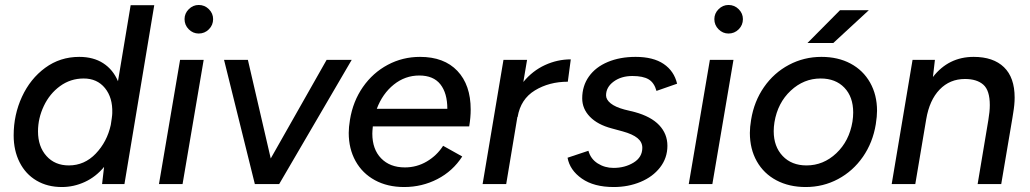

<svg xmlns="http://www.w3.org/2000/svg" viewBox="-20 -741 4147 773"><path d="M399 -69Q366 -29 321.5 -8.5Q277 12 229 12Q171 12 127 -14Q83 -40 59 -87.5Q35 -135 35 -196Q35 -279 68.5 -351.5Q102 -424 162 -468Q222 -512 299 -512Q356 -512 395.5 -486.5Q435 -461 455 -414L506 -720H601L481 0H391ZM257 -75Q320 -75 365.5 -122.5Q411 -170 426 -238L430 -265Q432 -279 432 -286Q434 -348 402.5 -386.5Q371 -425 317 -425Q264 -425 222 -394.5Q180 -364 156.5 -314.5Q133 -265 133 -212Q133 -151 167 -113Q201 -75 257 -75Z M705 -500H800L715 0H620ZM723 -664Q723 -687 740 -704Q757 -721 780 -721Q804 -721 821 -704Q838 -687 838 -664Q838 -640 821 -623Q804 -606 780 -606Q757 -606 740 -623Q723 -640 723 -664Z M882 -500H978L1070 -103L1295 -500H1396L1104 0H1006Z M1384 -206Q1384 -229 1389 -259Q1401 -333 1441 -390.5Q1481 -448 1541 -480Q1601 -512 1671 -512Q1768 -512 1821.5 -455.5Q1875 -399 1875 -300Q1875 -268 1869 -232H1481Q1479 -212 1479 -203Q1479 -140 1514.5 -103.5Q1550 -67 1610 -67Q1658 -67 1698.5 -91Q1739 -115 1764 -154L1841 -111Q1803 -52 1741 -20Q1679 12 1607 12Q1540 12 1489.5 -15.5Q1439 -43 1411.5 -92.5Q1384 -142 1384 -206ZM1781 -303Q1781 -366 1753 -401.5Q1725 -437 1668 -437Q1611 -437 1565.5 -400.5Q1520 -364 1497 -303Z M2007 -500H2102L2087 -411Q2124 -456 2174 -479Q2224 -502 2278 -502L2266 -412Q2191 -412 2133.5 -377Q2076 -342 2064 -270H2063L2018 0H1923Z M2265 -106 2349 -134Q2358 -101 2386.5 -83Q2415 -65 2450 -65Q2496 -65 2531 -86.5Q2566 -108 2566 -146Q2566 -169 2546.5 -185Q2527 -201 2487 -212L2443 -224Q2386 -239 2355 -271Q2324 -303 2324 -345Q2324 -395 2351 -433Q2378 -471 2427 -491.5Q2476 -512 2539 -512Q2610 -512 2652 -483.5Q2694 -455 2706 -404L2623 -375Q2614 -408 2591.5 -421.5Q2569 -435 2526 -435Q2481 -435 2450.5 -412.5Q2420 -390 2420 -357Q2420 -340 2438.5 -325Q2457 -310 2494 -300L2535 -290Q2601 -272 2634 -237Q2667 -202 2667 -154Q2667 -105 2637.5 -67Q2608 -29 2558.5 -8.5Q2509 12 2451 12Q2371 12 2322.5 -22Q2274 -56 2265 -106Z M2838 -500H2933L2848 0H2753ZM2856 -664Q2856 -687 2873 -704Q2890 -721 2913 -721Q2937 -721 2954 -704Q2971 -687 2971 -664Q2971 -640 2954 -623Q2937 -606 2913 -606Q2890 -606 2873 -623Q2856 -640 2856 -664Z M2999 -206Q2999 -229 3004 -259Q3016 -333 3056 -390.5Q3096 -448 3156.5 -480Q3217 -512 3287 -512Q3354 -512 3404.5 -485Q3455 -458 3483 -408.5Q3511 -359 3511 -295Q3511 -273 3506 -241Q3494 -167 3454 -109.5Q3414 -52 3354 -20Q3294 12 3224 12Q3157 12 3106 -15Q3055 -42 3027 -91.5Q2999 -141 2999 -206ZM3095 -213Q3095 -151 3131 -113Q3167 -75 3227 -75Q3295 -75 3347 -124Q3399 -173 3412 -251Q3415 -271 3415 -288Q3415 -351 3379.5 -388Q3344 -425 3284 -425Q3216 -425 3163.5 -376Q3111 -327 3098 -249Q3095 -230 3095 -213ZM3362 -700H3478L3335 -568H3231Z M3654 -500H3744L3736 -431Q3799 -512 3900 -512Q3979 -512 4022 -470.5Q4065 -429 4065 -348Q4065 -320 4059 -285L4056 -266L4011 0H3916L3959 -257Q3965 -292 3965 -318Q3965 -377 3939 -400Q3913 -423 3865 -423Q3804 -423 3763 -380.5Q3722 -338 3709 -261L3665 0H3570Z"/></svg>

Font: Oak Sans Medium
Style: Italic
Weight: 500
Italic angle: -9.49998°
Foundry: Erik Kennedy, Walven
Version: Version 1.000